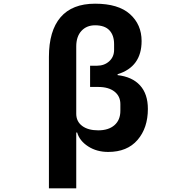

<svg xmlns="http://www.w3.org/2000/svg" viewBox="-20 -810 1040 1040"><path d="M245 -502Q245 -643 308 -716.5Q371 -790 495 -790Q621 -790 684 -733.5Q747 -677 747 -588Q747 -448 617 -408V-403Q696 -394 738.5 -347.5Q781 -301 781 -220Q781 -117 725 -52Q669 13 566 13Q504 13 457.5 -17Q411 -47 398 -92H393V210H245ZM632 -210V-246Q632 -289 600 -314Q568 -339 512 -339H468V-454H505Q545 -454 571.5 -478Q598 -502 598 -540V-571Q598 -619 572.5 -646Q547 -673 495 -673Q449 -673 421 -642.5Q393 -612 393 -558V-194Q393 -152 425 -128Q457 -104 512 -104Q568 -104 600 -132Q632 -160 632 -210Z"/></svg>

Font: IBM Plex Sans JP
Style: Bold
Weight: 700
Designer: Mike Abbink; Paul van der Laan; Pieter van Rosmalen; Wujin Sim; Yejin Wi; Jinhee Kim; Boomi Park; Yona Kim; Kichan Ma
Foundry: Sandoll Inc.
Version: Version 1.001